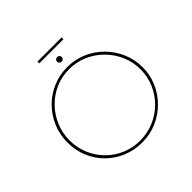

<svg xmlns="http://www.w3.org/2000/svg" viewBox="-215 -1082 1295 1295"><g transform="rotate(-45 432.5 -435.0)"><path d="M74 -350Q74 -424 102 -489.5Q130 -555 179 -604.5Q228 -654 293 -682Q358 -710 432 -710Q506 -710 571 -682Q636 -654 685.5 -604.5Q735 -555 763.5 -489.5Q792 -424 792 -350Q792 -276 763.5 -211Q735 -146 685.5 -97Q636 -48 571 -20Q506 8 432 8Q358 8 293 -18.5Q228 -45 179 -93Q130 -141 102 -206.5Q74 -272 74 -350ZM94 -349Q94 -279 120 -217.5Q146 -156 192 -109.5Q238 -63 299 -37Q360 -11 429 -11Q500 -11 562 -37Q624 -63 671 -109.5Q718 -156 745 -217.5Q772 -279 772 -350Q772 -420 745 -481.5Q718 -543 671.5 -590Q625 -637 563.5 -664Q502 -691 432 -691Q360 -691 298.5 -663.5Q237 -636 191 -588Q145 -540 119.5 -478.5Q94 -417 94 -349ZM410 -784Q410 -793 416.5 -799.5Q423 -806 433 -806Q442 -806 448.5 -799.5Q455 -793 455 -784Q455 -775 448.5 -768.5Q442 -762 433 -762Q423 -762 416.5 -768.5Q410 -775 410 -784ZM317 -878H548V-861H317Z"/></g></svg>

Font: Josefin Sans Thin Thin
Style: Regular
Weight: 250
Version: Version 2.001